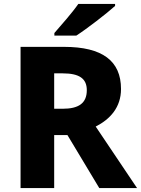

<svg xmlns="http://www.w3.org/2000/svg" viewBox="-20 -1017 713 971"><path d="M562 -987V-997H376C345 -952 287 -887 255 -850V-837H366C419 -871 520 -949 562 -987ZM304 -780H84V-66H254V-334H321L482 -66H673L464 -377C537 -414 592 -474 592 -567C592 -709 498 -780 304 -780ZM297 -646C382 -646 419 -619 419 -561C419 -495 378 -467 297 -467H254V-646Z"/></svg>

Font: Noto Sans Malayalam UI ExtraBold
Style: Regular
Weight: 800
Designer: Jelle Bosma - Monotype Design Team
Foundry: Monotype Imaging Inc.
Version: Version 2.104